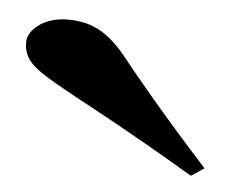

<svg xmlns="http://www.w3.org/2000/svg" viewBox="-30 -749 320 265"><g transform="rotate(5 130.0 -616.0)"><path d="M242.6 -515.8 260.4 -527.7C196 -599 162.4 -639.6 134.7 -674.3C107.9 -705.9 86.1 -715.8 53.5 -715.8C22.8 -715.8 0 -697 0 -680.2C0 -655.4 14.9 -644.6 47.5 -625.7C85.1 -604 137.6 -578.2 242.6 -515.8Z"/></g></svg>

Font: Biblismive
Style: Regular
Weight: 400
Designer: Susan Drake
Foundry: Susan Drake
Version: Version 1.0; ttfautohint (v1.8.4.7-5d5b)